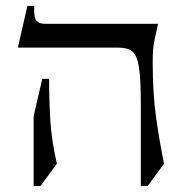

<svg xmlns="http://www.w3.org/2000/svg" viewBox="-20 -605 604 645"><path d="M493 -395Q493 -290 504.5 -209.5Q516 -129 531 -55L476 20H453V-263Q453 -342 446.5 -381Q440 -420 424 -432.5Q408 -445 378 -445H40L72 -585H95Q93 -545 103 -535Q113 -525 130 -525H511Q503 -490 499 -470Q495 -450 494 -434.5Q493 -419 493 -395ZM93 -215 122 -340H145Q145 -261 149.5 -195Q154 -129 171 -55L116 20H93Z"/></svg>

Font: Bona Nova
Style: Regular
Weight: 400
Designer: Mateusz Machalski
Foundry: Capitalics
Version: Version 4.001; ttfautohint (v1.8.3)